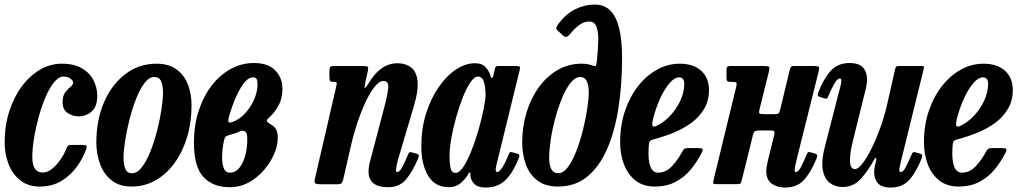

<svg xmlns="http://www.w3.org/2000/svg" viewBox="-22 -810 4476 844"><path d="M405.5 -389Q405.5 -341 380.8 -319.8Q356 -298.5 324 -298.5Q297 -298.5 275 -313.5Q253 -328.5 253 -362Q253.5 -389.5 265 -404.5Q276.5 -419.5 288 -428.5Q299.5 -437.5 299.5 -447Q299.5 -456 287.2 -464.8Q275 -473.5 257.5 -473.5Q236 -473.5 215.5 -448.2Q195 -423 177.8 -382.2Q160.5 -341.5 147.5 -293.8Q134.5 -246 127.2 -200.2Q120 -154.5 120 -120.5Q119.5 -51.5 166.5 -51.5Q188 -51.5 209 -69.5Q230 -87.5 246.5 -112.5Q263 -137.5 271 -159.5Q274.5 -167.5 278.8 -170.2Q283 -173 295.5 -173H337.5Q353 -173 357 -169.8Q361 -166.5 357 -155Q344 -117 317.2 -79Q290.5 -41 249.5 -15.5Q208.5 10 152 10Q102 10 67.8 -16.8Q33.5 -43.5 16 -87.8Q-1.5 -132 -1.5 -184.5Q-1.5 -257.5 18.8 -320.5Q39 -383.5 74 -430.5Q109 -477.5 154.2 -503.8Q199.5 -530 249.5 -530Q304 -530 338.5 -509.5Q373 -489 389.2 -456.8Q405.5 -424.5 405.5 -389Z M401.5 -184.5Q401.5 -282 435.2 -360.2Q469 -438.5 528.8 -484.2Q588.5 -530 666.5 -530Q718.5 -530 752.8 -505.8Q787 -481.5 803.5 -440Q820 -398.5 820 -347Q820 -273 800.8 -208.5Q781.5 -144 746.2 -94.8Q711 -45.5 662.5 -17.8Q614 10 555.5 10Q503.5 10 469.2 -16.8Q435 -43.5 418.2 -87.8Q401.5 -132 401.5 -184.5ZM521 -117.5Q521 -87 528.8 -67.8Q536.5 -48.5 558.5 -48.5Q581.5 -48.5 602 -75.5Q622.5 -102.5 639.5 -145.2Q656.5 -188 668.8 -236.5Q681 -285 687.8 -329.2Q694.5 -373.5 694.5 -402.5Q694.5 -433 686.5 -452.2Q678.5 -471.5 656 -471.5Q633.5 -471.5 613 -444.5Q592.5 -417.5 575.8 -374.5Q559 -331.5 546.8 -282.8Q534.5 -234 527.8 -190Q521 -146 521 -117.5Z M830.5 -182.5Q830.5 -258.5 851.2 -322.5Q872 -386.5 908.5 -433.8Q945 -481 992.5 -507Q1040 -533 1094 -533Q1157 -533 1188.2 -500.2Q1219.5 -467.5 1219.5 -420.5Q1219.5 -376.5 1201.2 -344.5Q1183 -312.5 1161 -293Q1149.5 -283 1150.8 -277.8Q1152 -272.5 1170 -262Q1187 -252 1193 -238.5Q1199 -225 1199 -203Q1199 -170.5 1183 -133Q1167 -95.5 1138.2 -62.2Q1109.5 -29 1071.2 -8Q1033 13 988 13Q914 13 872.2 -32Q830.5 -77 830.5 -182.5ZM1000.5 -274Q1031 -285 1056 -312.5Q1081 -340 1095.5 -373.8Q1110 -407.5 1110 -437.5Q1110 -456 1105.8 -463Q1101.5 -470 1088.5 -470Q1064.5 -470 1036.8 -425Q1009 -380 986 -303Q980 -283 982.2 -275.5Q984.5 -268 1000.5 -274ZM1027.5 -230.5Q1015 -224.5 1004.8 -221.8Q994.5 -219 983 -215.5Q969.5 -212 966.2 -203.8Q963 -195.5 959.5 -176.5Q954.5 -149 954.2 -120Q954 -91 961.5 -71Q969 -51 988 -51Q1013.5 -51 1030.8 -73Q1048 -95 1056.5 -128.2Q1065 -161.5 1065 -195Q1065 -213 1063.2 -219.5Q1061.5 -226 1056.5 -231Q1052 -235 1045.2 -235.5Q1038.5 -236 1027.5 -230.5Z M1449 -520H1570.5Q1591.5 -520 1594.8 -516.2Q1598 -512.5 1594.5 -495.5L1584 -449Q1578.5 -423.5 1582.5 -423.8Q1586.5 -424 1599 -445Q1651 -532 1725 -532Q1759.5 -532 1783.8 -514.8Q1808 -497.5 1813.2 -455.8Q1818.5 -414 1796.5 -341L1726.5 -104.5Q1724.5 -97.5 1721.5 -82.8Q1718.5 -68 1718.5 -64.5Q1718.5 -53.5 1724 -53.5Q1734 -53.5 1745.2 -73.8Q1756.5 -94 1770.5 -128Q1774.5 -137.5 1777.5 -140.2Q1780.5 -143 1789 -140L1810.5 -134Q1818.5 -131.5 1819 -127Q1819.5 -122.5 1815 -111Q1791.5 -55.5 1762.8 -21.2Q1734 13 1684 13Q1598 13 1598 -56.5Q1598 -66 1600 -78.8Q1602 -91.5 1605 -102L1663.5 -324Q1679.5 -383 1684.2 -418.5Q1689 -454 1664 -454Q1645 -454 1624.5 -428.2Q1604 -402.5 1584.2 -360Q1564.5 -317.5 1547.8 -266.8Q1531 -216 1520 -166.5L1488 -26.5Q1485 -12.5 1480.5 -6.2Q1476 0 1458.5 0H1391.5Q1367.5 0 1363 -4.5Q1358.5 -9 1363 -27.5L1456.5 -431.5Q1460 -444.5 1457 -447.2Q1454 -450 1447 -450H1443Q1431 -450 1428.5 -455Q1426 -460 1426 -473.5V-497Q1426 -512.5 1430 -516.2Q1434 -520 1449 -520Z M2258.5 -115Q2235.5 -55 2201.8 -20.2Q2168 14.5 2112.5 14.5Q2079.5 14.5 2064 -0.8Q2048.5 -16 2046.5 -34Q2045.5 -38 2045.8 -40.5Q2046 -43 2046 -47Q2045 -59 2036 -44Q2024 -23 2002.8 -5Q1981.5 13 1951.5 13Q1890.5 13 1860.2 -37Q1830 -87 1830 -168.5Q1830 -244.5 1850.8 -310.5Q1871.5 -376.5 1905.8 -426.2Q1940 -476 1981.8 -504Q2023.5 -532 2065.5 -532Q2097.5 -532 2113 -514.2Q2128.5 -496.5 2133 -480Q2136 -468 2140 -467Q2144 -466 2147.5 -481.5L2153 -506Q2154.5 -513.5 2157.8 -516.8Q2161 -520 2170 -520H2244.5Q2260.5 -520 2263 -516.2Q2265.5 -512.5 2262 -500L2160.5 -86Q2159.5 -82 2158.2 -75Q2157 -68 2157 -64.5Q2157 -53.5 2163.5 -53.5Q2182 -53.5 2214.5 -131Q2217.5 -138.5 2219.2 -140.8Q2221 -143 2232 -140L2252 -134.5Q2259.5 -132.5 2260.8 -128.8Q2262 -125 2258.5 -115ZM2112.5 -395.5Q2112.5 -423.5 2105.5 -448.5Q2098.5 -473.5 2079 -473.5Q2063 -473.5 2045.8 -448Q2028.5 -422.5 2012.2 -381.5Q1996 -340.5 1982.8 -293.2Q1969.5 -246 1961.8 -201.2Q1954 -156.5 1954 -124.5Q1954 -91.5 1958.8 -70.8Q1963.5 -50 1980.5 -50Q1997.5 -50 2015.8 -78Q2034 -106 2051.2 -149.8Q2068.5 -193.5 2082.2 -241.8Q2096 -290 2104.2 -331.5Q2112.5 -373 2112.5 -395.5Z M2273.5 -183Q2273.5 -252 2292.2 -314.5Q2311 -377 2346 -425.5Q2381 -474 2428.8 -502Q2476.5 -530 2534.5 -530Q2551 -530 2561.2 -528Q2571.5 -526 2578 -523.5Q2593 -518 2596.2 -520Q2599.5 -522 2602 -543Q2606.5 -588 2607.8 -627.5Q2609 -667 2600.5 -691.2Q2592 -715.5 2568 -715.5Q2546.5 -715.5 2526 -701.2Q2505.5 -687 2485 -661.5Q2468 -640.5 2455 -652L2429.5 -675.5Q2421.5 -682.5 2424 -690Q2426.5 -697.5 2434.5 -707.5Q2467.5 -750.5 2508 -770.2Q2548.5 -790 2593 -790Q2654.5 -790 2683.5 -731.5Q2712.5 -673 2712.5 -554.5Q2712.5 -437 2696.5 -334.8Q2680.5 -232.5 2646.8 -155Q2613 -77.5 2559.8 -33.8Q2506.5 10 2431.5 10Q2373 10 2338.5 -17.8Q2304 -45.5 2288.8 -89.5Q2273.5 -133.5 2273.5 -183ZM2392 -117.5Q2392 -48.5 2431.5 -48.5Q2454.5 -48.5 2475 -76.2Q2495.5 -104 2512.2 -147.8Q2529 -191.5 2541 -240.5Q2553 -289.5 2559.5 -333Q2566 -376.5 2566 -402.5Q2566 -471.5 2529.5 -471.5Q2506.5 -471.5 2486 -445.5Q2465.5 -419.5 2448.2 -377.8Q2431 -336 2418.2 -288Q2405.5 -240 2398.8 -194.8Q2392 -149.5 2392 -117.5Z M2704 -184.5Q2704 -259 2725.2 -322Q2746.5 -385 2783.2 -431.8Q2820 -478.5 2867 -504.2Q2914 -530 2966 -530Q3025.5 -530 3060 -499.2Q3094.5 -468.5 3094.5 -414.5Q3094.5 -367.5 3073.5 -331.8Q3052.5 -296 3017.5 -270.2Q2982.5 -244.5 2939.8 -227Q2897 -209.5 2852.5 -198Q2839 -194.5 2834.5 -188.5Q2830 -182.5 2829.5 -163.5Q2822.5 -51 2871 -51Q2905 -51 2931.2 -78.8Q2957.5 -106.5 2979.5 -147.5Q2983.5 -155 2988.5 -157Q2993.5 -159 3005.5 -159H3045.5Q3062.5 -159 3065.8 -155.5Q3069 -152 3062.5 -138.5Q3042.5 -99 3014.8 -65.2Q2987 -31.5 2948 -10.8Q2909 10 2856.5 10Q2805 10 2771.2 -16.8Q2737.5 -43.5 2720.8 -87.8Q2704 -132 2704 -184.5ZM2862.5 -256Q2896 -271.5 2924 -301.2Q2952 -331 2968.8 -367.5Q2985.5 -404 2986 -440Q2986.5 -470 2963 -470Q2944 -470 2922.5 -446Q2901 -422 2881.2 -380Q2861.5 -338 2848 -285Q2844 -267.5 2845.8 -258.8Q2847.5 -250 2862.5 -256Z M3576 -493.5 3479 -105Q3477 -98.5 3474 -83.2Q3471 -68 3471 -64.5Q3471 -53.5 3476 -53.5Q3486.5 -53.5 3497.8 -74.2Q3509 -95 3523.5 -129.5Q3527 -138 3530 -140.5Q3533 -143 3541 -140.5L3561.5 -134.5Q3569.5 -132 3570 -126.8Q3570.5 -121.5 3567 -112Q3541.5 -50 3511 -17.8Q3480.5 14.5 3429 14.5Q3394 14.5 3370.2 -2.8Q3346.5 -20 3346.5 -58Q3346.5 -67.5 3349 -81.8Q3351.5 -96 3354 -106.5L3381.5 -217.5Q3384.5 -231 3380.8 -233.8Q3377 -236.5 3360.5 -236.5H3320Q3304 -236.5 3298 -234Q3292 -231.5 3288.5 -219L3238 -15.5Q3235.5 -5.5 3232.2 -3Q3229 -0.5 3215.5 -0.5H3129.5Q3112 -0.5 3112.5 -5.8Q3113 -11 3116 -24L3214.5 -429.5Q3217.5 -442.5 3215 -446.2Q3212.5 -450 3199.5 -450H3192.5Q3179 -450 3175.2 -453.5Q3171.5 -457 3171.5 -471V-502.5Q3171.5 -514 3176 -517Q3180.5 -520 3191.5 -520H3334.5Q3355.5 -520 3358.8 -515.8Q3362 -511.5 3357.5 -493.5L3317.5 -332.5Q3313 -316 3316 -312Q3319 -308 3340.5 -308H3380Q3394.5 -308 3399.5 -311.2Q3404.5 -314.5 3407 -326L3449.5 -502.5Q3451.5 -511.5 3454.8 -515.8Q3458 -520 3469 -520H3553Q3574 -520 3577.2 -515.8Q3580.5 -511.5 3576 -493.5Z M3575 -403.5Q3598 -463.5 3629.2 -498.2Q3660.5 -533 3712.5 -533Q3764.5 -533 3780.5 -500.8Q3796.5 -468.5 3783.5 -418L3728.5 -196Q3713.5 -138 3714.5 -102.2Q3715.5 -66.5 3736.5 -66.5Q3750 -66.5 3769.5 -91.5Q3789 -116.5 3809.5 -158Q3830 -199.5 3848 -249.5Q3866 -299.5 3877.5 -349.5L3912.5 -505Q3914 -512.5 3917 -516.2Q3920 -520 3929 -520H4024Q4035.5 -520 4038.2 -518.2Q4041 -516.5 4038.5 -507L3939.5 -105Q3935.5 -89 3932 -71.2Q3928.5 -53.5 3937 -53.5Q3948 -53.5 3959 -74.2Q3970 -95 3985 -130Q3988.5 -137.5 3991.2 -140.2Q3994 -143 4004 -140L4021.5 -135Q4030 -132.5 4031.5 -128.5Q4033 -124.5 4030 -115.5Q4006.5 -55 3975.8 -20.2Q3945 14.5 3892.5 14.5Q3846 14.5 3830.8 -13.2Q3815.5 -41 3823.5 -79L3829.5 -105Q3831.5 -115 3828.2 -115.8Q3825 -116.5 3821 -109Q3794 -59 3761.8 -23.5Q3729.5 12 3681.5 12Q3651.5 12 3627 -5Q3602.5 -22 3594.8 -63.5Q3587 -105 3607.5 -179L3668 -414Q3670 -420.5 3673 -432.8Q3676 -445 3676.2 -455Q3676.5 -465 3670 -465Q3659 -465 3646.8 -444.2Q3634.5 -423.5 3619 -387Q3616.5 -380.5 3613.5 -377.8Q3610.5 -375 3601 -378L3582 -384Q3574 -386.5 3573 -390.5Q3572 -394.5 3575 -403.5Z M4039.5 -184.5Q4039.5 -259 4060.8 -322Q4082 -385 4118.8 -431.8Q4155.5 -478.5 4202.5 -504.2Q4249.5 -530 4301.5 -530Q4361 -530 4395.5 -499.2Q4430 -468.5 4430 -414.5Q4430 -367.5 4409 -331.8Q4388 -296 4353 -270.2Q4318 -244.5 4275.2 -227Q4232.5 -209.5 4188 -198Q4174.5 -194.5 4170 -188.5Q4165.5 -182.5 4165 -163.5Q4158 -51 4206.5 -51Q4240.5 -51 4266.8 -78.8Q4293 -106.5 4315 -147.5Q4319 -155 4324 -157Q4329 -159 4341 -159H4381Q4398 -159 4401.2 -155.5Q4404.5 -152 4398 -138.5Q4378 -99 4350.2 -65.2Q4322.5 -31.5 4283.5 -10.8Q4244.5 10 4192 10Q4140.5 10 4106.8 -16.8Q4073 -43.5 4056.2 -87.8Q4039.5 -132 4039.5 -184.5ZM4198 -256Q4231.5 -271.5 4259.5 -301.2Q4287.5 -331 4304.2 -367.5Q4321 -404 4321.5 -440Q4322 -470 4298.5 -470Q4279.5 -470 4258 -446Q4236.5 -422 4216.8 -380Q4197 -338 4183.5 -285Q4179.5 -267.5 4181.2 -258.8Q4183 -250 4198 -256Z"/></svg>

Font: Besley* Condensed Semi
Style: Italic
Weight: 600
Width: 3
Italic angle: -13°
Designer: Owen Earl
Foundry: indestructible type*
Version: Version 3.000; ttfautohint (v1.8.3)